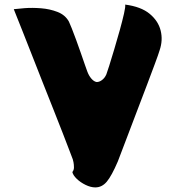

<svg xmlns="http://www.w3.org/2000/svg" viewBox="-20 -819 764 836"><path d="M525 -799Q594 -790 631.5 -759Q669 -728 679.5 -686Q690 -644 675 -600Q670 -583 654.5 -541.5Q639 -500 618.5 -445.5Q598 -391 576 -334Q554 -277 535.5 -227.5Q517 -178 505 -147.5Q493 -117 493 -116Q466 -53 445 -28Q424 -3 395 -3Q375 -3 352.5 -14Q330 -25 314 -40.5Q298 -56 295 -70Q302 -78 302 -90Q302 -102 300 -112.5Q298 -123 297 -125Q295 -130 283.5 -160.5Q272 -191 253.5 -238.5Q235 -286 212 -344Q189 -402 165 -462.5Q141 -523 119 -579.5Q97 -636 79 -681Q61 -726 50.5 -752.5Q40 -779 40 -779Q55 -781 87.5 -783.5Q120 -786 158.5 -783Q197 -780 230.5 -767Q264 -754 280 -725Q284 -717 292.5 -695.5Q301 -674 311.5 -645.5Q322 -617 332 -588Q342 -559 349.5 -537.5Q357 -516 360 -508Q367 -489 378 -476.5Q389 -464 400 -462Q411 -461 423.5 -470Q436 -479 443 -495Q446 -502 455.5 -532.5Q465 -563 477.5 -604.5Q490 -646 501.5 -687.5Q513 -729 520 -760Q527 -791 525 -799Z"/></svg>

Font: Potta One
Style: Regular
Weight: 400
Designer: 108,108go
Foundry: Font Zone 108
Version: Version 1.000